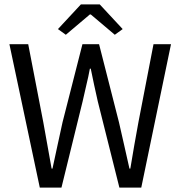

<svg xmlns="http://www.w3.org/2000/svg" viewBox="-20 -858 826 878"><path d="M162 0 23 -656H109L178 -299Q187 -246 197 -193Q207 -140 216 -87H220Q231 -140 243 -193.5Q255 -247 266 -299L357 -656H433L524 -299Q536 -247 548 -193.5Q560 -140 572 -87H576Q585 -140 594 -193.5Q603 -247 613 -299L682 -656H762L626 0H526L427 -395Q418 -433 410.5 -469.5Q403 -506 395 -544H391Q384 -506 375 -469.5Q366 -433 358 -395L261 0ZM281 -699 245 -725 350 -838H436L541 -725L505 -699L395 -792H391Z"/></svg>

Font: .
Style: 
Weight: 400
Designer: Paul D. Hunt, Dalton Maag
Foundry: Dalton Maag Ltd
Version: Version 1.200